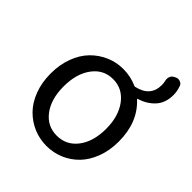

<svg xmlns="http://www.w3.org/2000/svg" viewBox="-200 -858 1004 1004"><g transform="rotate(45 302.5 -355.5)"><path d="M460.9 -271.5Q460.9 -364.3 417 -422.9Q373 -481.4 302.7 -481.4Q232.4 -481.4 189.5 -423.3Q146.5 -365.2 146.5 -271.5Q146.5 -177.7 189.5 -120.6Q232.4 -63.5 303.2 -63.5Q374 -63.5 417.5 -120.6Q460.9 -177.7 460.9 -271.5ZM520.5 -714.8 527.3 -718.8Q535.2 -722.7 543.9 -722.7Q548.8 -722.7 554.7 -720.7Q569.3 -716.8 574.2 -703.1Q585 -673.8 585 -646.5Q585 -586.9 551.8 -550.8Q518.6 -514.6 466.8 -499Q462.9 -498 465.8 -495.1Q554.7 -413.1 554.7 -271.5Q554.7 -205.1 534.2 -150.9Q513.7 -96.7 479 -61Q444.3 -25.4 398.9 -6.3Q353.5 12.7 303.2 12.7Q252.9 12.7 207.5 -6.3Q162.1 -25.4 127 -61Q91.8 -96.7 71.3 -150.9Q50.8 -205.1 50.8 -271.5Q50.8 -336.9 71.3 -391.6Q91.8 -446.3 127 -481.9Q162.1 -517.6 207.5 -537.1Q252.9 -556.6 302.7 -556.6Q357.4 -556.6 405.3 -535.2Q409.2 -533.2 413.1 -534.2Q504.9 -554.7 504.9 -639.6Q504.9 -653.3 501.5 -668Q498 -682.6 502.9 -695.8Q507.8 -709 520.5 -714.8Z"/></g></svg>

Font: Gen Jyuu GothicL Regular
Style: Regular
Weight: 400
Designer: [Source Han Sans]
Ryoko NISHIZUKA  (kana & ideographs); Paul D. Hunt (Latin, Greek & Cyrillic); Wenlong ZHANG  (bopomofo
Version: Version 1.002.20150607